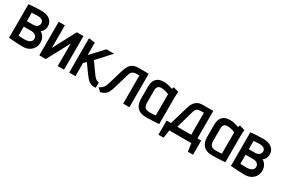

<svg xmlns="http://www.w3.org/2000/svg" viewBox="67 -1436 3623 2479"><g transform="rotate(30 1878.0 -196.5)"><path d="M346 -278Q370 -294 383.5 -321.5Q397 -349 396 -378Q396 -411 383.5 -435.5Q371 -460 348.5 -477Q326 -494 296.5 -503Q267 -512 233 -512Q191 -512 155 -510.5Q119 -509 92 -506.5Q65 -504 50 -502.5Q35 -501 35 -501V0Q35 0 49 1Q63 2 86 3.5Q109 5 136.5 7Q164 9 191 10Q218 11 240 11Q301 11 340.5 -12.5Q380 -36 399 -72.5Q418 -109 418 -149Q418 -189 399.5 -224Q381 -259 346 -278ZM226 -430Q240 -430 253.5 -426.5Q267 -423 278.5 -415.5Q290 -408 296.5 -396.5Q303 -385 303 -369Q303 -352 294 -336.5Q285 -321 266 -311.5Q247 -302 216 -302H127V-427Q134 -427 145.5 -427.5Q157 -428 171 -429Q185 -430 199.5 -430Q214 -430 226 -430ZM224 -82Q211 -82 197 -82Q183 -82 170 -83Q157 -84 146 -84.5Q135 -85 127 -85V-220H241Q256 -220 271.5 -216Q287 -212 299 -203.5Q311 -195 318 -182Q325 -169 325 -151Q325 -129 312 -113.5Q299 -98 276 -90Q253 -82 224 -82Z M579 -500H487V1H583L762 -334V1H856V-500H758L579 -164Z M1237 -146 1128 -299 1312 -500H1197L1025 -314V-500L932 -512V0H1025V-197L1062 -231L1148 -111Q1168 -84 1189.5 -58Q1211 -32 1238 -16Q1265 0 1302 0H1327V-81H1324Q1311 -81 1297.5 -87Q1284 -93 1269 -107.5Q1254 -122 1237 -146Z M1674 -500Q1629 -500 1600 -485.5Q1571 -471 1553.5 -447.5Q1536 -424 1526.5 -399Q1517 -374 1510 -352L1442 -125Q1434 -99 1422 -80.5Q1410 -62 1394 -49Q1378 -36 1355 -26L1404 20Q1444 10 1468 -6.5Q1492 -23 1508 -53Q1524 -83 1538 -131L1604 -356Q1612 -380 1623.5 -393.5Q1635 -407 1652.5 -413.5Q1670 -420 1693 -420H1736V-1H1829V-500Z M2277 -487 2196 -511Q2192 -501 2189 -490.5Q2186 -480 2186 -480Q2172 -486 2151 -492.5Q2130 -499 2104 -503.5Q2078 -508 2049 -508Q2020 -508 1994 -500.5Q1968 -493 1947.5 -475Q1927 -457 1915.5 -428Q1904 -399 1904 -355V-170Q1904 -128 1915.5 -95Q1927 -62 1948.5 -40Q1970 -18 2003 -7Q2036 4 2079 4Q2098 4 2123.5 3Q2149 2 2175 1Q2201 0 2222.5 -1.5Q2244 -3 2257.5 -4Q2271 -5 2271 -5V-393Q2271 -417 2272.5 -441.5Q2274 -466 2277 -487ZM1997 -167V-352Q1997 -377 2004.5 -391.5Q2012 -406 2023 -413Q2034 -420 2046 -421.5Q2058 -423 2067 -423Q2077 -423 2090.5 -421.5Q2104 -420 2119 -416Q2134 -412 2149 -407.5Q2164 -403 2177 -396V-79Q2171 -78 2161 -77Q2151 -76 2139 -75.5Q2127 -75 2113 -74.5Q2099 -74 2085 -74Q2056 -74 2036 -83Q2016 -92 2006.5 -112.5Q1997 -133 1997 -167Z M2791 -92V-501H2636Q2591 -501 2562 -486Q2533 -471 2515.5 -448Q2498 -425 2488.5 -399.5Q2479 -374 2472 -352L2396 -92H2331V119H2408L2425 1H2753L2770 119H2847V-92ZM2491 -92 2566 -356Q2571 -374 2579 -386.5Q2587 -399 2598 -406.5Q2609 -414 2623 -417Q2637 -420 2655 -420H2698V-92Z M3263 -487 3182 -511Q3178 -501 3175 -490.5Q3172 -480 3172 -480Q3158 -486 3137 -492.5Q3116 -499 3090 -503.5Q3064 -508 3035 -508Q3006 -508 2980 -500.5Q2954 -493 2933.5 -475Q2913 -457 2901.5 -428Q2890 -399 2890 -355V-170Q2890 -128 2901.5 -95Q2913 -62 2934.5 -40Q2956 -18 2989 -7Q3022 4 3065 4Q3084 4 3109.5 3Q3135 2 3161 1Q3187 0 3208.5 -1.5Q3230 -3 3243.5 -4Q3257 -5 3257 -5V-393Q3257 -417 3258.5 -441.5Q3260 -466 3263 -487ZM2983 -167V-352Q2983 -377 2990.5 -391.5Q2998 -406 3009 -413Q3020 -420 3032 -421.5Q3044 -423 3053 -423Q3063 -423 3076.5 -421.5Q3090 -420 3105 -416Q3120 -412 3135 -407.5Q3150 -403 3163 -396V-79Q3157 -78 3147 -77Q3137 -76 3125 -75.5Q3113 -75 3099 -74.5Q3085 -74 3071 -74Q3042 -74 3022 -83Q3002 -92 2992.5 -112.5Q2983 -133 2983 -167Z M3654 -278Q3678 -294 3691.5 -321.5Q3705 -349 3704 -378Q3704 -411 3691.5 -435.5Q3679 -460 3656.5 -477Q3634 -494 3604.5 -503Q3575 -512 3541 -512Q3499 -512 3463 -510.5Q3427 -509 3400 -506.5Q3373 -504 3358 -502.5Q3343 -501 3343 -501V0Q3343 0 3357 1Q3371 2 3394 3.5Q3417 5 3444.5 7Q3472 9 3499 10Q3526 11 3548 11Q3609 11 3648.5 -12.5Q3688 -36 3707 -72.5Q3726 -109 3726 -149Q3726 -189 3707.5 -224Q3689 -259 3654 -278ZM3534 -430Q3548 -430 3561.5 -426.5Q3575 -423 3586.5 -415.5Q3598 -408 3604.5 -396.5Q3611 -385 3611 -369Q3611 -352 3602 -336.5Q3593 -321 3574 -311.5Q3555 -302 3524 -302H3435V-427Q3442 -427 3453.5 -427.5Q3465 -428 3479 -429Q3493 -430 3507.5 -430Q3522 -430 3534 -430ZM3532 -82Q3519 -82 3505 -82Q3491 -82 3478 -83Q3465 -84 3454 -84.5Q3443 -85 3435 -85V-220H3549Q3564 -220 3579.5 -216Q3595 -212 3607 -203.5Q3619 -195 3626 -182Q3633 -169 3633 -151Q3633 -129 3620 -113.5Q3607 -98 3584 -90Q3561 -82 3532 -82Z"/></g></svg>

Font: Advent Pro SemiBold
Style: Regular
Weight: 600
Designer: VivaRado, Andreas Kalpakidis
Foundry: VivaRado, Andreas Kalpakidis
Version: Version 3.000